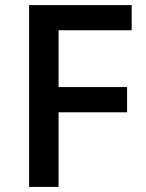

<svg xmlns="http://www.w3.org/2000/svg" viewBox="-20 -734 572 754"><path d="M210 0H94.2V-713.9H497.1V-615.2H210V-392.1H479V-293H210Z"/></svg>

Font: f1_25842          
Style: Regular
Weight: 600
Foundry: Ascender Corporation
Version: Version 1.10